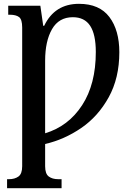

<svg xmlns="http://www.w3.org/2000/svg" viewBox="-20 -744 690 1004"><path d="M17 193H27Q57 193 76.5 179Q96 165 96 125V-600Q96 -642 80 -654.5Q64 -667 31 -667H23V-714H191L206 -609H211Q266 -724 393 -724Q500 -724 552 -655Q604 -586 604 -471Q604 -336 548.5 -235.5Q493 -135 404.5 -74.5Q316 -14 216 9V125Q216 165 235 179Q254 193 284 193H302V240H17ZM481 -472Q481 -564 451.5 -609Q422 -654 361 -654Q288 -654 252 -591.5Q216 -529 216 -426V-47Q338 -84 409.5 -194Q481 -304 481 -472Z"/></svg>

Font: Noto Serif NarrowSemiBold
Style: Regular
Weight: 600
Width: 4
Designer: Monotype Design Team
Foundry: Monotype Imaging Inc.
Version: Version 1.001